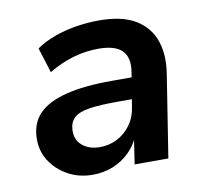

<svg xmlns="http://www.w3.org/2000/svg" viewBox="-63 -571 705 650"><g transform="rotate(-10 289.5 -245.5)"><path d="M206 10Q159 10 121 -11Q83 -32 61 -66.5Q39 -101 40 -144Q41 -196 72 -228Q103 -260 165.5 -276Q228 -292 325 -292H404L393 -219H329Q270 -219 234 -213.5Q198 -208 181.5 -193Q165 -178 164 -150Q163 -116 186.5 -97Q210 -78 246 -78Q278 -78 305.5 -92Q333 -106 352 -132Q371 -158 376 -193L395 -309Q403 -358 379.5 -382.5Q356 -407 298 -407Q255 -407 212.5 -395Q170 -383 126 -357L99 -443Q126 -462 161.5 -475Q197 -488 237 -494.5Q277 -501 317 -501Q396 -501 442 -473Q488 -445 505 -395.5Q522 -346 511 -280L467 0H351L367 -104H374Q359 -66 333 -40.5Q307 -15 274.5 -2.5Q242 10 206 10Z"/></g></svg>

Font: Nunito Sans 11pt
Style: Bold Italic
Weight: 700
Italic angle: -9°
Version: Version 3.101;gftools[0.9.27]